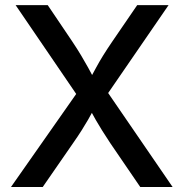

<svg xmlns="http://www.w3.org/2000/svg" viewBox="-20 -748 734 768"><path d="M23.9 0 313.5 -413.1V-330.1L42.5 -727.5H170.9L268.1 -583.5Q289.6 -551.3 304.4 -526.4Q319.3 -501.5 332.3 -478Q345.2 -454.6 360.4 -425.8H336.4Q352.1 -454.6 364.7 -478Q377.4 -501.5 392.8 -526.4Q408.2 -551.3 430.2 -583.5L528.8 -727.5H654.3L384.8 -335.4V-416.5L670.4 0H541L421.9 -174.3Q402.8 -203.1 389.2 -224.9Q375.5 -246.6 363.5 -267.6Q351.6 -288.6 336.9 -315.4H357.9Q344.2 -289.6 332 -268.6Q319.8 -247.6 305.9 -225.6Q292 -203.6 271.5 -174.3L150.9 0Z"/></svg>

Font: Inter 17pt Medium
Style: Regular
Weight: 500
Version: Version 4.001;git-66647c0bb